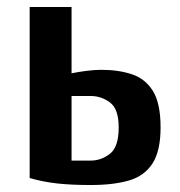

<svg xmlns="http://www.w3.org/2000/svg" viewBox="-20 -520 515 550"><path d="M240 10Q184 10 143.5 5.5Q103 1 65 -10V-500H185V-310Q204 -314 227.5 -317Q251 -320 270 -320Q320 -320 358.5 -307Q397 -294 418.5 -258.5Q440 -223 440 -155Q440 -88 417 -52Q394 -16 349.5 -3Q305 10 240 10ZM185 -60H240Q270 -60 295 -79.5Q320 -99 320 -155Q320 -208 295 -226.5Q270 -245 240 -245H185Z"/></svg>

Font: Cuprum
Style: Regular
Weight: 400
Designer: Jovanny Lemonad
Foundry: Jovanny Lemonad
Version: Version 3.000